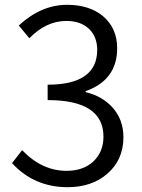

<svg xmlns="http://www.w3.org/2000/svg" viewBox="-20 -765 589 798"><path d="M30 -87 72 -141Q154 -55 257 -55Q325 -55 367 -93Q410 -133 410 -197Q410 -349 178 -349V-413Q384 -413 384 -558Q384 -612 350 -645Q315 -678 256 -678Q172 -678 102 -606L58 -659Q151 -745 259 -745Q351 -745 408 -698Q467 -648 467 -564Q467 -433 336 -386V-382Q404 -366 447 -319Q493 -268 493 -195Q493 -100 425 -42Q361 13 261 13Q122 13 30 -87Z"/></svg>

Font: Source Han Sans CN Normal
Style: Regular
Weight: 350
Designer: Ryoko NISHIZUKA 西塚涼子 (kana, bopomofo & ideographs); Paul D. Hunt (Latin, Greek & Cyrillic); Sandoll Communications 산돌커뮤니
Foundry: Adobe
Version: Version 2.004;hotconv 1.0.118;makeotfexe 2.5.65603